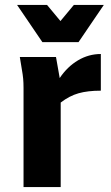

<svg xmlns="http://www.w3.org/2000/svg" viewBox="-20 -755 449 775"><path d="M60 -525H206L221 -440Q252 -486 295 -511.5Q338 -537 387 -537V-389Q334 -389 297 -378.5Q260 -368 225 -341V0H75V-400Q75 -421 73.5 -437.5Q72 -454 68 -476ZM399 -735 297 -585H151L49 -735H170L224 -670L278 -735Z"/></svg>

Font: Radio Canada
Style: Regular
Weight: 400
Designer: Charles Daoud, Etienne Aubert Bonn, Alexandre Saumier Demers, Jacques Le Bailly
Foundry: Radio-Canada
Version: Version 2.104;gftools[0.9.28.dev5+ged2979d]